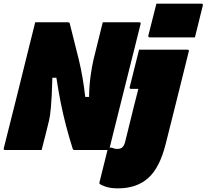

<svg xmlns="http://www.w3.org/2000/svg" viewBox="-52 -822 1132 1052"><path d="M805 -802H1051Q1062 -802 1059 -791L1016 -617H770Q758 -617 761 -628ZM176 0H-23Q-35 0 -31 -11Q4 -148 38 -285.5Q72 -423 106 -560Q115 -595 123.5 -630Q132 -665 141 -700H315Q324 -700 327 -698.5Q330 -697 331 -690Q356 -593 379.5 -496.5Q403 -400 415 -291H436Q437 -353 444.5 -406.5Q452 -460 460 -494Q473 -546 485.5 -597Q498 -648 511 -700H710Q722 -700 718 -689Q681 -543 644.5 -395.5Q608 -248 571 -102Q566 -80 560 -57.5Q554 -35 549 -13H560Q570 -9 576.5 -7.5Q583 -6 591 -6Q606 -6 616 -13Q627 -21 633 -42Q647 -98 658 -143.5Q669 -189 680.5 -234.5Q692 -280 706 -335H667Q655 -335 659 -346L710 -550H974Q986 -550 982 -539Q960 -449 939.5 -367.5Q919 -286 899 -205Q879 -124 856 -34Q823 98 759.5 154Q696 210 595 210Q553 210 526 200.5Q499 191 494 185Q491 182 493 177Q504 131 515 88.5Q526 46 537 0H356Q353 0 350 -1.5Q347 -3 346 -8Q325 -75 309 -136.5Q293 -198 280.5 -260.5Q268 -323 257 -396H235Q232 -287 227 -234.5Q222 -182 217 -163Q207 -123 197 -82Q187 -41 176 0Z"/></svg>

Font: Recursive Sn Lnr St XBk
Style: Italic
Weight: 1000
Italic angle: -15°
Version: Version 1.079;hotconv 1.0.112;makeotfexe 2.5.65598; ttfautoh